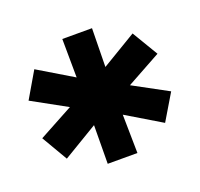

<svg xmlns="http://www.w3.org/2000/svg" viewBox="-80 -830 594 571"><g transform="rotate(-20 217.0 -544.5)"><path d="M170 -347 171 -469 61 -403 13 -485 122 -544 13 -604 61 -686 171 -620 170 -742H264L262 -620L372 -686L421 -604L312 -544L421 -485L372 -403L262 -469L264 -347Z"/></g></svg>

Font: Montserrat
Style: Bold
Weight: 700
Designer: Julieta Ulanovsky
Foundry: Julieta Ulanovsky
Version: Version 9.000; ttfautohint (v1.8.4.7-5d5b)